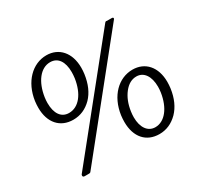

<svg xmlns="http://www.w3.org/2000/svg" viewBox="-157 -958 1229 1173"><g transform="rotate(-30 458.0 -371.5)"><path d="M294 -753C196 -753 113 -671 95 -545C93 -529 92 -514 92 -499C92 -394 150 -329 242 -329C292 -329 335 -348 372 -385C408 -422 430 -473 439 -537C441 -552 442 -567 442 -581C442 -686 383 -753 294 -753ZM763 -737C765 -739 765 -741 765 -743C765 -746 763 -750 755 -750H722C719 -750 715 -751 715 -751C712 -751 709 -749 706 -745L120 -17C117 -14 116 -11 116 -6C116 -1 120 4 128 4H154C165 4 168 4 173 -3ZM240 -378C185 -378 155 -423 155 -496C155 -509 156 -522 158 -536C173 -636 225 -705 293 -705C348 -705 378 -660 378 -587C378 -574 377 -559 375 -544C360 -444 309 -378 240 -378ZM706 -414C608 -414 525 -334 507 -207C505 -191 504 -176 504 -161C504 -54 562 10 654 10C703 10 746 -9 783 -46C819 -83 842 -134 851 -198C853 -214 854 -229 854 -243C854 -348 795 -414 706 -414ZM653 -39C600 -39 568 -86 568 -157C568 -170 569 -183 571 -197C578 -246 594 -286 619 -318C644 -350 673 -366 706 -366C758 -366 790 -319 790 -246C790 -233 789 -220 787 -206C772 -107 720 -39 653 -39Z"/></g></svg>

Font: Libre Franklin
Style: Italic
Weight: 400
Italic angle: -8°
Designer: Pablo Impallari, Rodrigo Fuenzalida
Foundry: Impallari Type
Version: Version 1.002; ttfautohint (v1.5)